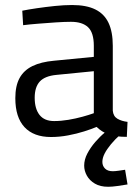

<svg xmlns="http://www.w3.org/2000/svg" viewBox="-20 -530 541 757"><path d="M181 10.2Q112.8 10.2 76.6 -28.7Q40.4 -67.6 40.4 -143Q40.4 -191.7 57.2 -222.3Q74 -252.9 107.9 -269.5Q141.8 -286 193.2 -290.6L349.9 -305.8V-349.4Q349.9 -401.1 327.3 -422.6Q304.7 -444 259.8 -444Q234.6 -444 200 -441.7Q165.4 -439.3 131 -436.6Q96.6 -433.9 71.2 -430.7L67.8 -487.8Q91.4 -492.6 125.6 -497.6Q159.8 -502.6 196.3 -506.4Q232.8 -510.2 264.2 -510.2Q320.8 -510.2 356 -492.7Q391.3 -475.2 408 -439.7Q424.7 -404.2 424.7 -349.4V-93.5Q426.7 -71.5 442.9 -61.9Q459.2 -52.3 482.8 -49.5L480 9.6Q458.6 9.6 440.8 7.3Q422.9 5 407.3 -0.6Q394.1 -5.2 382.7 -12.4Q371.3 -19.6 360.9 -29.6Q341.7 -21.4 312 -12Q282.4 -2.6 248.4 3.8Q214.4 10.2 181 10.2ZM193.3 -52.7Q220.6 -52.7 249.7 -57.6Q278.8 -62.5 305.3 -69.8Q331.9 -77.1 349.9 -83.7V-249.3L202.1 -234.7Q156.9 -230.3 136.8 -208.5Q116.8 -186.6 116.8 -144.6Q116.8 -101.3 135.8 -77Q154.9 -52.7 193.3 -52.7ZM406.3 206.4Q375.1 206.4 354.1 194Q333.1 181.6 322.5 162.5Q311.9 143.4 311.9 123Q311.9 99.2 324.3 75.4Q336.8 51.6 355.6 29.8Q374.4 8 394 -8L455.4 -0.4Q434 18.8 417.7 38.4Q401.4 58 392.5 75.4Q383.6 92.9 383.6 108.3Q383.6 123.9 394 134.5Q404.4 145.1 424.6 145.1Q434 145.1 448.3 143Q462.6 140.9 473.2 139.3L482.8 197.2Q464 200.4 442.7 203.4Q421.5 206.4 406.3 206.4Z"/></svg>

Font: Titillium Web
Style: Bold
Weight: 700
Designer: Mohamed Gaber, Accademia di Belle Arti di Urbino
Foundry: Kief Type Foundry, Accademia di Belle Arti di Urbino
Version: Version 3.000